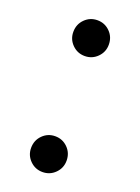

<svg xmlns="http://www.w3.org/2000/svg" viewBox="-113 -603 482 661"><g transform="rotate(20 128.0 -272.0)"><path d="M128 6Q101 6 82 -13Q63 -32 63 -59Q63 -87 82 -106Q101 -125 128 -125Q155 -125 174 -106Q193 -87 193 -59Q193 -32 174 -13Q155 6 128 6ZM128 -419Q101 -419 82 -438Q63 -457 63 -484Q63 -512 82 -531Q101 -550 128 -550Q155 -550 174 -531Q193 -512 193 -484Q193 -457 174 -438Q155 -419 128 -419Z"/></g></svg>

Font: Albert Sans Medium
Style: Regular
Weight: 500
Designer: Andreas Rasmussen
Foundry: a.Foundry
Version: Version 1.025